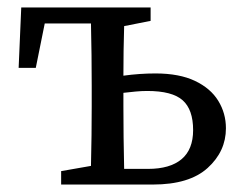

<svg xmlns="http://www.w3.org/2000/svg" viewBox="-20 -495 655 515"><path d="M30 -313 37 -475H384V-439L313 -425Q312 -394 311.5 -359Q311 -324 311 -292Q355 -298 397 -298Q461 -298 503 -278Q545 -258 565.5 -224.5Q586 -191 586 -151Q586 -89 537 -44.5Q488 0 390 0H144V-36L224 -50Q225 -87 225.5 -131.5Q226 -176 226 -210V-265Q226 -300 225.5 -347Q225 -394 224 -432H100L76 -313ZM311 -210Q311 -174 311.5 -127Q312 -80 313 -42H377Q436 -42 467 -68Q498 -94 498 -146Q498 -201 470 -226Q442 -251 375 -251Q360 -251 344 -249.5Q328 -248 311 -246Z"/></svg>

Font: Source Serif Pro
Style: Regular
Weight: 400
Designer: Frank Grießhammer
Foundry: Adobe Systems Incorporated
Version: Version 3.001;hotconv 1.0.111;makeotfexe 2.5.65597